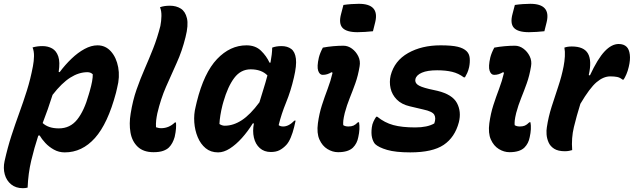

<svg xmlns="http://www.w3.org/2000/svg" viewBox="-51 -788 3327 1008"><path d="M120 -539Q144 -546 172 -546Q201 -546 223 -533.5Q245 -521 255 -491.5Q265 -462 257 -411L262 -409Q291 -448 324.5 -480Q358 -512 393 -531Q428 -550 461 -550Q503 -550 531.5 -518Q560 -486 569.5 -435Q579 -384 564 -327L558 -301Q515 -139 447.5 -63.5Q380 12 289 12Q258 12 232 -2.5Q206 -17 187 -37.5Q168 -58 157 -77L150 -76Q129 -12 113 55Q97 122 94 197Q82 200 69 200Q32 200 7.5 180Q-17 160 -26 127.5Q-35 95 -27 58Q-11 -14 9 -75.5Q29 -137 50 -194.5Q71 -252 90 -312Q109 -372 122 -441Q127 -467 127.5 -493Q128 -519 120 -539ZM408 -409Q363 -409 318 -380.5Q273 -352 225 -290Q213 -252 200 -215Q187 -178 173 -142Q203 -114 258 -114Q317 -114 354 -160Q391 -206 415 -292L420 -309Q437 -368 436 -398Q425 -409 408 -409Z M791 -652Q796 -677 796.5 -704Q797 -731 789 -750Q810 -758 841 -758Q874 -758 898 -743Q922 -728 930.5 -692Q939 -656 923 -593Q905 -520 876.5 -457.5Q848 -395 820.5 -332Q793 -269 775 -193Q771 -174 769 -157Q767 -140 768 -120Q774 -118 780.5 -116.5Q787 -115 795 -115Q836 -115 867 -145H873Q874 -131 873 -113.5Q872 -96 866 -69Q856 -34 836 -14Q825 -3 805.5 4Q786 11 755 11Q702 11 672 -17.5Q642 -46 634 -92.5Q626 -139 635 -192Q646 -261 666 -318Q686 -375 709 -427.5Q732 -480 753.5 -534.5Q775 -589 791 -652Z M1243 -550Q1290 -550 1319 -522Q1348 -494 1364 -459H1369Q1373 -480 1375.5 -501Q1378 -522 1378 -538Q1399 -546 1427 -546Q1458 -546 1478 -531Q1498 -516 1502.5 -480Q1507 -444 1492 -381Q1476 -311 1451 -250Q1426 -189 1412 -131Q1417 -127 1423 -125.5Q1429 -124 1436 -124Q1465 -124 1495 -155H1501Q1500 -148 1497.5 -139.5Q1495 -131 1493 -120Q1486 -91 1475.5 -66Q1465 -41 1452 -27Q1435 -9 1416.5 0.5Q1398 10 1371 10Q1336 10 1313 -10.5Q1290 -31 1282 -65.5Q1274 -100 1282 -140H1276Q1250 -98 1219 -63.5Q1188 -29 1156 -8.5Q1124 12 1094 12Q1055 12 1028.5 -10Q1002 -32 987 -68Q972 -104 969 -146Q966 -188 976 -227L982 -253Q1020 -406 1088.5 -478Q1157 -550 1243 -550ZM1101 -137Q1107 -133 1114 -130.5Q1121 -128 1129 -128Q1174 -128 1218.5 -157Q1263 -186 1311 -251Q1321 -285 1332 -319.5Q1343 -354 1353 -392Q1322 -424 1265 -424Q1213 -424 1179 -379Q1145 -334 1122 -254L1117 -236Q1110 -208 1106 -183Q1102 -158 1101 -137Z M1644 -538Q1670 -543 1698.5 -545.5Q1727 -548 1752 -548Q1776 -548 1797 -532.5Q1818 -517 1830 -492.5Q1842 -468 1837 -440Q1829 -391 1814.5 -350.5Q1800 -310 1785 -273Q1770 -236 1759 -195Q1753 -170 1751.5 -156Q1750 -142 1751 -131Q1761 -124 1778 -124Q1794 -124 1804.5 -128.5Q1815 -133 1828 -146H1834Q1840 -112 1830 -68Q1824 -35 1802 -13Q1777 11 1724 11Q1695 11 1668 -5.5Q1641 -22 1626 -55.5Q1611 -89 1618 -141Q1625 -192 1639 -235.5Q1653 -279 1669 -321Q1685 -363 1695 -406L1690 -409Q1678 -402 1667 -398.5Q1656 -395 1643 -395Q1627 -395 1619.5 -416.5Q1612 -438 1623 -486Q1629 -510 1644 -538ZM1752 -762Q1772 -765 1794 -766.5Q1816 -768 1833 -768Q1942 -768 1919 -672L1907 -624Q1888 -622 1866 -620.5Q1844 -619 1826 -619Q1768 -619 1747 -642Q1726 -665 1740 -716Z M2129 -119Q2193 -119 2229 -140Q2239 -168 2229 -185.5Q2219 -203 2172 -213L2100 -230Q2057 -240 2032 -265.5Q2007 -291 1999.5 -324.5Q1992 -358 2000 -392Q2020 -469 2091.5 -509.5Q2163 -550 2262 -550Q2321 -550 2352 -542.5Q2383 -535 2399 -519Q2413 -505 2415 -483Q2417 -461 2412 -436Q2408 -418 2402 -405Q2396 -392 2390 -382H2384Q2356 -403 2322.5 -411Q2289 -419 2244 -419Q2193 -419 2164 -406.5Q2135 -394 2130 -373Q2126 -356 2140.5 -344Q2155 -332 2201 -321L2246 -311Q2324 -292 2348 -247Q2372 -202 2358 -146Q2337 -67 2278.5 -27.5Q2220 12 2103 12Q2026 12 1981.5 -1Q1937 -14 1918 -32Q1907 -45 1902 -66.5Q1897 -88 1901 -119Q1903 -136 1910 -150.5Q1917 -165 1924 -175H1930Q1968 -144 2013.5 -131.5Q2059 -119 2129 -119Z M2544 -538Q2570 -543 2598.5 -545.5Q2627 -548 2652 -548Q2676 -548 2697 -532.5Q2718 -517 2730 -492.5Q2742 -468 2737 -440Q2729 -391 2714.5 -350.5Q2700 -310 2685 -273Q2670 -236 2659 -195Q2653 -170 2651.5 -156Q2650 -142 2651 -131Q2661 -124 2678 -124Q2694 -124 2704.5 -128.5Q2715 -133 2728 -146H2734Q2740 -112 2730 -68Q2724 -35 2702 -13Q2677 11 2624 11Q2595 11 2568 -5.5Q2541 -22 2526 -55.5Q2511 -89 2518 -141Q2525 -192 2539 -235.5Q2553 -279 2569 -321Q2585 -363 2595 -406L2590 -409Q2578 -402 2567 -398.5Q2556 -395 2543 -395Q2527 -395 2519.5 -416.5Q2512 -438 2523 -486Q2529 -510 2544 -538ZM2652 -762Q2672 -765 2694 -766.5Q2716 -768 2733 -768Q2842 -768 2819 -672L2807 -624Q2788 -622 2766 -620.5Q2744 -619 2726 -619Q2668 -619 2647 -642Q2626 -665 2640 -716Z M2953 0Q2947 2 2936.5 4Q2926 6 2915 6Q2879 6 2858.5 -7Q2838 -20 2829 -40.5Q2820 -61 2818.5 -82.5Q2817 -104 2820 -120Q2828 -174 2845 -227.5Q2862 -281 2880 -334.5Q2898 -388 2908 -440Q2913 -466 2914.5 -492Q2916 -518 2912 -538Q2928 -544 2951 -544Q3015 -544 3036 -506.5Q3057 -469 3040 -394L3046 -392Q3087 -480 3123.5 -518.5Q3160 -557 3197 -557Q3224 -557 3239 -542Q3252 -529 3255.5 -501.5Q3259 -474 3250 -437Q3245 -415 3237.5 -398Q3230 -381 3223 -370H3217Q3204 -381 3189 -384Q3174 -387 3153 -387Q3117 -387 3081 -356.5Q3045 -326 2996 -243Q2976 -179 2962 -121Q2948 -63 2953 0Z"/></svg>

Font: Recursive Sn Csl St
Style: Bold Italic
Weight: 700
Italic angle: -15°
Version: Version 1.079;hotconv 1.0.112;makeotfexe 2.5.65598; ttfautoh